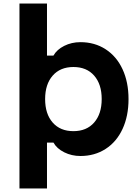

<svg xmlns="http://www.w3.org/2000/svg" viewBox="-20 -868 790 1088"><path d="M282.9 -60H246.3V200H90.3V-848H246.3V-553.1H282.9Q302.1 -587.1 343.9 -608.1Q385.7 -629.1 435.7 -629.1Q516.5 -629.1 578.6 -588.8Q640.7 -548.5 674.5 -475.5Q708.3 -402.5 708.3 -306.5Q708.3 -210.4 674.5 -137.4Q640.7 -64.3 578.6 -24.2Q516.5 16 435.7 16Q385.9 16 343.9 -5Q301.9 -26 282.9 -60ZM396 -124.8Q470.8 -124.8 513.5 -173.7Q556.3 -222.6 556.3 -306.7Q556.3 -390.8 513.5 -439.6Q470.8 -488.3 396 -488.3Q321.2 -488.3 278.5 -439.4Q235.7 -390.5 235.7 -306.5Q235.7 -222.4 278.5 -173.6Q321.2 -124.8 396 -124.8Z"/></svg>

Font: Martian Mono sWd Rg
Style: Regular
Weight: 400
Width: 6
Monospace: yes
Designer: Roman Shamin
Foundry: Evil Martians
Version: Version 1.000